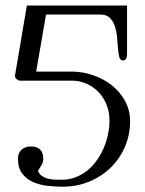

<svg xmlns="http://www.w3.org/2000/svg" viewBox="-20 -687 540 715"><path d="M464.4 -236.3Q464.4 -183.1 444.3 -138.2Q424.3 -93.3 390.1 -60.8Q356 -28.3 310.5 -10Q265.1 8.3 213.9 8.3Q187 8.3 157.7 5.1Q128.4 2 103.8 -8.8Q79.1 -19.5 63 -40.3Q46.9 -61 46.9 -95.7Q46.9 -117.7 60.3 -129.6Q73.7 -141.6 94.7 -141.6Q141.1 -141.6 141.1 -95.7Q141.1 -83 134.8 -72.3Q128.4 -61.5 121.6 -51.3Q126 -38.6 136 -31.7Q146 -24.9 158.4 -21.7Q170.9 -18.6 184.3 -18.1Q197.8 -17.6 209 -17.6Q237.3 -17.6 261.5 -26.9Q285.6 -36.1 305.7 -52.5Q325.7 -68.8 340.8 -90.3Q356 -111.8 366.5 -136.5Q377 -161.1 382.3 -187.3Q387.7 -213.4 387.7 -238.8Q387.7 -269.5 377 -296.6Q366.2 -323.7 347.2 -343.8Q328.1 -363.8 302.2 -375.2Q276.4 -386.7 246.6 -386.7H55.2Q48.8 -386.7 42.2 -391.8Q35.6 -397 35.6 -405.3Q35.6 -407.2 36.6 -410.2L80.1 -666.5H453.1V-486.8Q453.1 -478 450.4 -470Q447.8 -461.9 436.5 -461.9Q427.7 -461.9 424.3 -474.6Q420.9 -487.3 419.4 -506.3Q418 -525.4 416 -547.4Q414.1 -569.3 408 -588.4Q401.9 -607.4 389.4 -620.1Q377 -632.8 354 -632.8H151.4L114.7 -420.4H246.6Q288.1 -420.4 327.4 -406.7Q366.7 -393.1 397.2 -368.7Q427.7 -344.2 446 -310.3Q464.4 -276.4 464.4 -236.3Z"/></svg>

Font: Atsinvsda
Style: Regular
Weight: 400
Designer: Al Webster
Foundry: Al Webster and Michael Everson
Version: Version 2.000